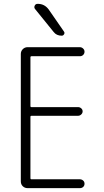

<svg xmlns="http://www.w3.org/2000/svg" viewBox="-20 -975 540 995"><path d="M175.8 -955.1Q210.9 -955.1 232.4 -925.8L311.5 -811.5Q316.4 -804.7 312 -797.4Q307.6 -790 299.8 -790Q272.5 -790 257.8 -809.6L162.1 -927.7Q155.3 -935.5 159.7 -945.3Q164.1 -955.1 174.8 -955.1ZM123 0Q108.4 0 98.1 -9.8Q87.9 -19.5 87.9 -35.2V-695.3Q87.9 -710 98.1 -720.2Q108.4 -730.5 123 -730.5H393.6Q403.3 -730.5 410.6 -723.6Q418 -716.8 418 -707Q418 -697.3 411.1 -690.4Q404.3 -683.6 393.6 -683.6H142.6Q137.7 -683.6 137.7 -678.7V-424.8Q137.7 -419.9 142.6 -419.9H384.8Q393.6 -419.9 400.9 -413.6Q408.2 -407.2 408.2 -397.9Q408.2 -388.7 400.9 -381.8Q393.6 -375 384.8 -375H142.6Q137.7 -375 137.7 -370.1V-50.8Q137.7 -45.9 142.6 -45.9H393.6Q403.3 -45.9 410.6 -39.6Q418 -33.2 418 -22.9Q418 -12.7 411.1 -6.3Q404.3 0 393.6 0Z"/></svg>

Font: Rounded-L Mgen+ 1m light
Style: Regular
Weight: 200
Designer: [Source Han Sans]
Ryoko NISHIZUKA  (kana & ideographs); Paul D. Hunt (Latin, Greek & Cyrillic); Wenlong ZHANG  (bopomofo
Version: Version 1.059.20150602